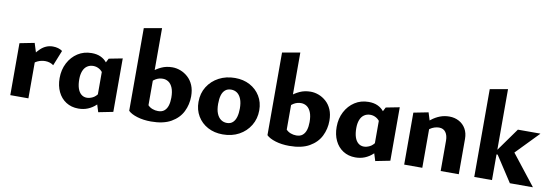

<svg xmlns="http://www.w3.org/2000/svg" viewBox="-55 -1106 4320 1503"><g transform="rotate(10 2105.0 -354.5)"><path d="M56 0V-413L173 -436L200 -350V0ZM171 -255 147 -286Q180 -354 222.5 -393.5Q265 -433 319 -433Q341 -433 360.5 -427.5Q380 -422 395 -411L346 -289Q333 -299 316 -304.5Q299 -310 280 -310Q248 -310 219 -296.5Q190 -283 171 -255Z M598 11Q542 11 500 -16Q458 -43 435.5 -90.5Q413 -138 413 -199Q413 -266 441 -319.5Q469 -373 517 -404Q565 -435 627 -435Q669 -435 699 -421Q729 -407 748.5 -382.5Q768 -358 778 -327L742 -285Q727 -312 704.5 -325Q682 -338 657 -338Q629 -338 608 -323.5Q587 -309 576.5 -281.5Q566 -254 566 -217Q566 -175 575.5 -145.5Q585 -116 604 -100Q623 -84 649 -84Q671 -84 695.5 -96Q720 -108 740 -139L782 -101Q761 -67 734 -42Q707 -17 673 -3Q639 11 598 11ZM757 12 730 -74V-347L765 -415L873 -436V-11Z M1176 12Q1115 12 1066 -3Q1017 -18 994 -41L1135 -110Q1150 -94 1171.5 -86Q1193 -78 1216 -78Q1247 -78 1265.5 -93.5Q1284 -109 1292.5 -136Q1301 -163 1301 -199Q1301 -247 1288.5 -277Q1276 -307 1255.5 -320.5Q1235 -334 1210 -334Q1179 -334 1152.5 -318Q1126 -302 1106 -272L1060 -315Q1082 -345 1112.5 -372Q1143 -399 1182 -417Q1221 -435 1269 -435Q1301 -435 1333 -423Q1365 -411 1392.5 -386.5Q1420 -362 1436 -324.5Q1452 -287 1452 -236Q1452 -171 1424 -114.5Q1396 -58 1335 -23Q1274 12 1176 12ZM994 -41V-698L1135 -723V-110Z M1746 14Q1679 14 1627 -14Q1575 -42 1545.5 -91.5Q1516 -141 1516 -204Q1516 -273 1549 -325.5Q1582 -378 1638.5 -408Q1695 -438 1767 -438Q1833 -438 1884.5 -410.5Q1936 -383 1966 -334Q1996 -285 1996 -221Q1996 -154 1963.5 -100.5Q1931 -47 1875 -16.5Q1819 14 1746 14ZM1763 -80Q1792 -80 1810 -97Q1828 -114 1836 -143Q1844 -172 1844 -208Q1844 -254 1832 -284Q1820 -314 1799.5 -328.5Q1779 -343 1752 -343Q1723 -343 1704.5 -327Q1686 -311 1678 -283Q1670 -255 1670 -216Q1670 -170 1682 -140Q1694 -110 1715 -95Q1736 -80 1763 -80Z M2275 12Q2214 12 2165 -3Q2116 -18 2093 -41L2234 -110Q2249 -94 2270.5 -86Q2292 -78 2315 -78Q2346 -78 2364.5 -93.5Q2383 -109 2391.5 -136Q2400 -163 2400 -199Q2400 -247 2387.5 -277Q2375 -307 2354.5 -320.5Q2334 -334 2309 -334Q2278 -334 2251.5 -318Q2225 -302 2205 -272L2159 -315Q2181 -345 2211.5 -372Q2242 -399 2281 -417Q2320 -435 2368 -435Q2400 -435 2432 -423Q2464 -411 2491.5 -386.5Q2519 -362 2535 -324.5Q2551 -287 2551 -236Q2551 -171 2523 -114.5Q2495 -58 2434 -23Q2373 12 2275 12ZM2093 -41V-698L2234 -723V-110Z M2800 11Q2744 11 2702 -16Q2660 -43 2637.5 -90.5Q2615 -138 2615 -199Q2615 -266 2643 -319.5Q2671 -373 2719 -404Q2767 -435 2829 -435Q2871 -435 2901 -421Q2931 -407 2950.5 -382.5Q2970 -358 2980 -327L2944 -285Q2929 -312 2906.5 -325Q2884 -338 2859 -338Q2831 -338 2810 -323.5Q2789 -309 2778.5 -281.5Q2768 -254 2768 -217Q2768 -175 2777.5 -145.5Q2787 -116 2806 -100Q2825 -84 2851 -84Q2873 -84 2897.5 -96Q2922 -108 2942 -139L2984 -101Q2963 -67 2936 -42Q2909 -17 2875 -3Q2841 11 2800 11ZM2959 12 2932 -74V-347L2967 -415L3075 -436V-11Z M3477 0V-241Q3477 -283 3459 -308Q3441 -333 3406 -333Q3389 -333 3370 -327Q3351 -321 3335 -309.5Q3319 -298 3309 -281L3271 -322Q3300 -357 3331.5 -381.5Q3363 -406 3397.5 -419Q3432 -432 3471 -432Q3513 -432 3547.5 -413.5Q3582 -395 3601.5 -361Q3621 -327 3621 -281V0ZM3187 0V-413L3304 -436L3331 -350V0Z M4027 0 3894 -204H3878V-231L4016 -424H4194V-422L3972 -193L3983 -290L4209 -2V0ZM3744 0V-698L3885 -723V0Z"/></g></svg>

Font: Ysabeau Infant ExtraBold
Style: Regular
Weight: 800
Designer: Christian Thalmann (Catharsis Fonts)
Version: Version 2.001;gftools[0.9.30]; featfreeze: ss01,ss02,lnum